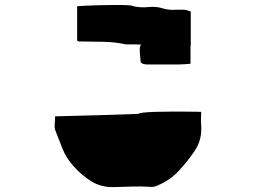

<svg xmlns="http://www.w3.org/2000/svg" viewBox="-20 -753 1040 774"><path d="M545 -526Q544 -535 543.5 -544Q543 -553 544 -562Q544 -569 550 -573Q540 -574 529.5 -574Q519 -574 508 -574H488Q442 -584 394 -584.5Q346 -585 298 -586Q297 -586 295 -587Q293 -588 291 -589V-728Q298 -729 323 -730Q348 -731 380.5 -732Q413 -733 444 -733Q475 -733 495 -732Q515 -731 513 -729Q545 -721 577.5 -724.5Q610 -728 637 -719Q657 -713 676.5 -713.5Q696 -714 715 -714Q734 -714 749 -706V-567H748V-496Q735 -495 722.5 -494Q710 -493 697 -493H579Q570 -493 561 -494.5Q552 -496 547 -503Q546 -510 546 -515.5Q546 -521 545 -526ZM204 -225Q199 -236 200.5 -251Q202 -266 202 -284Q289 -286 372.5 -288.5Q456 -291 539 -294Q539 -297 557 -299Q575 -301 603.5 -302Q632 -303 664.5 -303Q697 -303 725.5 -303Q754 -303 772.5 -302.5Q791 -302 791 -302Q791 -288 790.5 -281Q790 -274 790 -267.5Q790 -261 791 -247Q793 -218 786.5 -192.5Q780 -167 763 -142Q734 -100 700 -63.5Q666 -27 617 -6Q602 2 581 0Q548 -2 514.5 -1Q481 0 448 1Q390 4 349 -21.5Q308 -47 274 -86Q247 -116 232.5 -152.5Q218 -189 204 -225Z"/></svg>

Font: Palette Mosaic
Style: Regular
Weight: 400
Designer: Shibuyafont
Version: Version 1.001